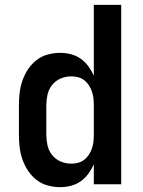

<svg xmlns="http://www.w3.org/2000/svg" viewBox="-20 -760 590 792"><path d="M228 12Q202 12 176.5 5Q151 -2 130.5 -18Q110 -34 95.5 -56Q81 -78 72.5 -102.5Q64 -127 61 -153Q58 -179 58 -205V-325Q58 -351 61 -377Q64 -403 72.5 -427.5Q81 -452 95.5 -474Q110 -496 130.5 -512Q151 -528 176.5 -535Q202 -542 228 -542Q250 -542 272 -536.5Q294 -531 312.5 -518Q331 -505 344.5 -486.5Q358 -468 367 -448V-740H480V0H367V-82Q358 -62 344.5 -43.5Q331 -25 312.5 -12Q294 1 272 6.5Q250 12 228 12ZM274 -85Q288 -85 302 -88.5Q316 -92 327.5 -101Q339 -110 347 -122.5Q355 -135 359.5 -148.5Q364 -162 365.5 -176.5Q367 -191 367 -205V-325Q367 -339 365.5 -353.5Q364 -368 359.5 -381.5Q355 -395 347 -407.5Q339 -420 327.5 -429Q316 -438 302 -441.5Q288 -445 274 -445Q251 -445 230 -436Q209 -427 195 -409.5Q181 -392 176 -369.5Q171 -347 171 -325V-205Q171 -183 176 -160.5Q181 -138 195 -120.5Q209 -103 230 -94Q251 -85 274 -85Z"/></svg>

Font: Lode Term
Style: Bold
Weight: 700
Monospace: yes
Designer: Belleve Invis
Foundry: Belleve Invis
Version: Version 29.2.0